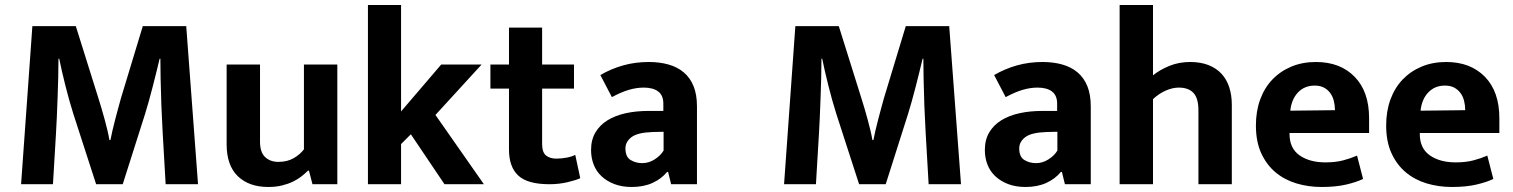

<svg xmlns="http://www.w3.org/2000/svg" viewBox="-20 -734 6028 765"><path d="M109 -630H282L372 -343Q378 -324 384.5 -302Q391 -280 397 -258Q403 -236 408 -215Q413 -194 416 -176H420Q423 -192 428 -213.5Q433 -235 439 -258Q445 -281 451 -303Q457 -325 462 -343L549 -630H722L769 0H640Q634 -104 628 -208Q622 -312 620 -418L619 -500H616Q603 -445 587.5 -385Q572 -325 558 -280L469 0H363L272 -281Q255 -335 240 -395Q225 -455 216 -500H213Q213 -464 212 -424.5Q211 -385 209.5 -346Q208 -307 206.5 -269.5Q205 -232 203 -201L191 0H64Z M1191 -477H1324V0H1225L1211 -54H1207Q1196 -43 1181.5 -31.5Q1167 -20 1147.5 -10.5Q1128 -1 1103.5 5Q1079 11 1049 11Q972 11 927.5 -32Q883 -75 883 -159V-477H1016V-170Q1016 -127 1036.5 -108Q1057 -89 1089 -89Q1125 -89 1150.5 -104Q1176 -119 1191 -139Z M1578 -160V0H1446V-714H1578V-290L1738 -477H1899L1715 -276L1908 0H1751L1617 -199Z M2267 -381H2140V-161Q2140 -127 2155.5 -114.5Q2171 -102 2197 -102Q2217 -102 2238 -106Q2259 -110 2272 -117L2292 -24Q2275 -16 2241 -8Q2207 0 2169 0Q2082 0 2045 -34.5Q2008 -69 2008 -138V-381H1934V-477H2008V-624H2140V-477H2267Z M2372 -435Q2415 -460 2463 -473.5Q2511 -487 2565 -487Q2608 -487 2643.5 -477Q2679 -467 2704.5 -445.5Q2730 -424 2743.5 -390.5Q2757 -357 2757 -310V0H2654L2642 -49H2638Q2615 -21 2579.5 -5Q2544 11 2497 11Q2458 11 2428 -0.5Q2398 -12 2377 -31.5Q2356 -51 2345.5 -78Q2335 -105 2335 -136Q2335 -177 2352.5 -206.5Q2370 -236 2401 -255Q2432 -274 2473.5 -283Q2515 -292 2563 -292H2623V-321Q2623 -354 2602.5 -369.5Q2582 -385 2545 -385Q2516 -385 2485.5 -376Q2455 -367 2418 -347ZM2624 -209 2581 -208Q2520 -206 2496 -187.5Q2472 -169 2472 -143Q2472 -109 2492.5 -96.5Q2513 -84 2539 -84Q2565 -84 2588.5 -99Q2612 -114 2624 -134Z M3149 -630H3322L3412 -343Q3418 -324 3424.5 -302Q3431 -280 3437 -258Q3443 -236 3448 -215Q3453 -194 3456 -176H3460Q3463 -192 3468 -213.5Q3473 -235 3479 -258Q3485 -281 3491 -303Q3497 -325 3502 -343L3589 -630H3762L3809 0H3680Q3674 -104 3668 -208Q3662 -312 3660 -418L3659 -500H3656Q3643 -445 3627.5 -385Q3612 -325 3598 -280L3509 0H3403L3312 -281Q3295 -335 3280 -395Q3265 -455 3256 -500H3253Q3253 -464 3252 -424.5Q3251 -385 3249.5 -346Q3248 -307 3246.5 -269.5Q3245 -232 3243 -201L3231 0H3104Z M3941 -435Q3984 -460 4032 -473.5Q4080 -487 4134 -487Q4177 -487 4212.5 -477Q4248 -467 4273.5 -445.5Q4299 -424 4312.5 -390.5Q4326 -357 4326 -310V0H4223L4211 -49H4207Q4184 -21 4148.5 -5Q4113 11 4066 11Q4027 11 3997 -0.5Q3967 -12 3946 -31.5Q3925 -51 3914.5 -78Q3904 -105 3904 -136Q3904 -177 3921.5 -206.5Q3939 -236 3970 -255Q4001 -274 4042.5 -283Q4084 -292 4132 -292H4192V-321Q4192 -354 4171.5 -369.5Q4151 -385 4114 -385Q4085 -385 4054.5 -376Q4024 -367 3987 -347ZM4193 -209 4150 -208Q4089 -206 4065 -187.5Q4041 -169 4041 -143Q4041 -109 4061.5 -96.5Q4082 -84 4108 -84Q4134 -84 4157.5 -99Q4181 -114 4193 -134Z M4574 0H4441V-714H4574V-434Q4603 -457 4640.5 -472Q4678 -487 4722 -487Q4764 -487 4795.5 -474.5Q4827 -462 4847.5 -439.5Q4868 -417 4878 -385.5Q4888 -354 4888 -317V0H4755V-294Q4755 -343 4735 -364Q4715 -385 4677 -385Q4651 -385 4623.5 -372.5Q4596 -360 4574 -339Z M5435 -204H5118V-200Q5118 -143 5158 -115Q5198 -87 5261 -87Q5301 -87 5331.5 -95Q5362 -103 5387 -114L5411 -21Q5384 -8 5343 1.5Q5302 11 5246 11Q5192 11 5144.5 -3.5Q5097 -18 5061.5 -48Q5026 -78 5005 -124Q4984 -170 4984 -234Q4984 -291 5001 -337.5Q5018 -384 5049.5 -417Q5081 -450 5125 -468.5Q5169 -487 5223 -487Q5320 -487 5377.5 -428Q5435 -369 5435 -263ZM5299 -295Q5299 -314 5294.5 -332Q5290 -350 5280 -363.5Q5270 -377 5255 -385Q5240 -393 5218 -393Q5178 -393 5152 -366Q5126 -339 5121 -293Z M5954 -204H5637V-200Q5637 -143 5677 -115Q5717 -87 5780 -87Q5820 -87 5850.5 -95Q5881 -103 5906 -114L5930 -21Q5903 -8 5862 1.5Q5821 11 5765 11Q5711 11 5663.5 -3.5Q5616 -18 5580.5 -48Q5545 -78 5524 -124Q5503 -170 5503 -234Q5503 -291 5520 -337.5Q5537 -384 5568.5 -417Q5600 -450 5644 -468.5Q5688 -487 5742 -487Q5839 -487 5896.5 -428Q5954 -369 5954 -263ZM5818 -295Q5818 -314 5813.5 -332Q5809 -350 5799 -363.5Q5789 -377 5774 -385Q5759 -393 5737 -393Q5697 -393 5671 -366Q5645 -339 5640 -293Z"/></svg>

Font: Mukta Mahee
Style: Bold
Weight: 700
Designer: Shuchita Grover, Noopur Datye, Girish Dalvi, Yashodeep Gholap
Foundry: Ek Type
Version: Version 2.538;PS 1.000;hotconv 16.6.51;makeotf.lib2.5.65220;